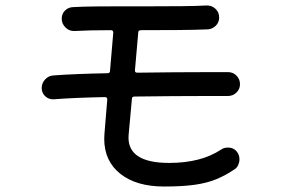

<svg xmlns="http://www.w3.org/2000/svg" viewBox="-20 -684 1040 700"><path d="M785 -138Q796 -146 811 -146Q833 -146 845 -129Q853 -118 853 -103Q853 -93 848.5 -82.5Q844 -72 834 -66Q803 -45 769.5 -31Q736 -17 691 -10.5Q646 -4 578 -4Q477 -4 418.5 -50.5Q360 -97 360 -178Q360 -190 363.5 -229Q367 -268 371 -320V-322Q371 -330 362 -330Q309 -329 261.5 -327Q214 -325 176 -322Q158 -321 145 -333Q132 -345 132 -363Q132 -381 144.5 -394.5Q157 -408 175 -409Q215 -412 265.5 -414Q316 -416 371 -417Q381 -417 381 -425L393 -565Q393 -574 384 -574Q305 -574 252 -571Q233 -570 219 -583.5Q205 -597 205 -616Q205 -633 216.5 -645Q228 -657 245 -658Q280 -660 326.5 -660.5Q373 -661 425 -661H537Q593 -661 644 -661.5Q695 -662 732 -664Q751 -665 765 -652.5Q779 -640 779 -620Q779 -603 767.5 -591Q756 -579 739 -577Q693 -575 627.5 -574.5Q562 -574 494 -574Q484 -574 484 -565L472 -428V-426Q472 -419 481 -419Q548 -420 613 -420.5Q678 -421 735 -421H812Q830 -421 842.5 -408Q855 -395 855 -377Q855 -359 842 -346.5Q829 -334 811 -334H732Q674 -334 606.5 -333.5Q539 -333 471 -332Q461 -332 461 -324L449 -193Q440 -90 597 -90Q712 -90 785 -138Z"/></svg>

Font: Kiwi Maru Medium
Style: Regular
Weight: 500
Designer: Hiroki-Chan
Version: Version 1.100